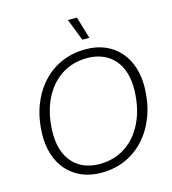

<svg xmlns="http://www.w3.org/2000/svg" viewBox="-134 -1047 1042 1165"><g transform="rotate(-15 387.0 -464.0)"><path d="M359 10Q290 10 236 -13.5Q182 -37 144.5 -79.5Q107 -122 88 -181Q69 -240 71 -313Q74 -408 103.5 -486Q133 -564 184.5 -621Q236 -678 305.5 -708.5Q375 -739 458 -739Q527 -739 581 -715.5Q635 -692 672.5 -649Q710 -606 728.5 -547Q747 -488 745 -416Q742 -321 712.5 -243Q683 -165 631.5 -108Q580 -51 511 -20.5Q442 10 359 10ZM362 -44Q455 -44 525.5 -91Q596 -138 636.5 -222Q677 -306 681 -417Q683 -482 668 -531.5Q653 -581 623 -615Q593 -649 550 -667Q507 -685 453 -685Q361 -685 290.5 -638.5Q220 -592 179.5 -508Q139 -424 135 -312Q133 -247 148 -197.5Q163 -148 193.5 -113.5Q224 -79 266.5 -61.5Q309 -44 362 -44ZM455 -800 401 -938H458L499 -800Z"/></g></svg>

Font: Mona Sans ExtraLight Light
Style: Italic
Weight: 300
Italic angle: -11.6951°
Version: Version 2.000